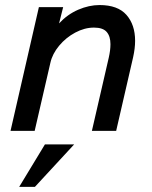

<svg xmlns="http://www.w3.org/2000/svg" viewBox="-20 -516 599 757"><path d="M133.3 -487.8H229L212.9 -423.8Q246.1 -459.5 288.6 -477.8Q331.1 -496.1 372.6 -496.1Q444.3 -496.1 478.5 -457.3Q512.7 -418.5 512.7 -355Q512.7 -325.7 504.9 -290.5L438 0H342.3L408.7 -288.1Q415.5 -317.9 415.5 -341.8Q415.5 -373 400.6 -390.1Q385.7 -407.2 350.6 -407.2Q313.5 -407.2 276.6 -387.5Q239.7 -367.7 213.1 -335.7Q186.5 -303.7 178.7 -268.6L116.7 0H21.5ZM55.7 220.7 157.2 53.2H272.5L117.7 220.7Z"/></svg>

Font: Acari Sans Medium
Style: Italic
Weight: 500
Italic angle: -13°
Designer: Alfredo Marco Pradil and Stefan Peev
Foundry: Hanken Design Co.
Version: Version 1.045